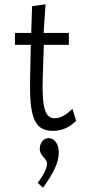

<svg xmlns="http://www.w3.org/2000/svg" viewBox="-20 -603 415 898"><path d="M227 9C266 9 302 -4 336 -38L319 -94C295 -72 269 -50 236 -50C192 -50 175 -96 180 -243L185 -393H302V-449H184L193 -583L130 -574L126 -449H50V-393H124L121 -248C116 -59 138 9 227 9ZM181 275C229 209 255 158 255 110C255 66 231 43 208 43C184 43 166 64 166 94C166 126 200 138 200 163C200 185 181 221 156 252Z"/></svg>

Font: Inconsolata Condensed Thin
Style: Regular
Weight: 100
Width: 3
Monospace: yes
Designer: Raph Levien, Cyreal, Brenton Simpson
Foundry: Raph Levien, Cyreal, Google
Version: Version 3.100